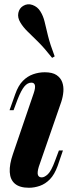

<svg xmlns="http://www.w3.org/2000/svg" viewBox="-20 -872 362 906"><path d="M139 -432Q156 -482 128 -482Q110 -482 95 -464Q80 -446 63 -403L44 -352H25L52 -428Q66 -468 87.5 -490Q109 -512 136 -521.5Q163 -531 191 -531Q227 -531 246.5 -518Q266 -505 273.5 -484.5Q281 -464 279 -439.5Q277 -415 269 -391L163 -85Q155 -58 159 -46.5Q163 -35 177 -35Q190 -35 206 -50Q222 -65 240 -114L258 -162H277L252 -89Q237 -48 215.5 -26Q194 -4 168 5Q142 14 117 14Q73 14 50.5 -5Q28 -24 26 -60Q24 -96 41 -145ZM226 -599Q188 -647 159 -675.5Q130 -704 109.5 -724Q89 -744 76 -766Q62 -789 66.5 -811Q71 -833 89 -844Q110 -857 133.5 -848.5Q157 -840 170 -819Q184 -797 190.5 -769.5Q197 -742 206.5 -703Q216 -664 238 -606Z"/></svg>

Font: Playfair Display
Style: Bold Italic
Weight: 700
Italic angle: -14°
Designer: Claus Eggers Sørensen
Foundry: Claus Eggers Sørensen
Version: Version 1.203